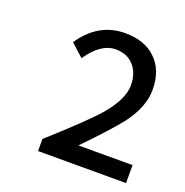

<svg xmlns="http://www.w3.org/2000/svg" viewBox="-90 -972 590 613"><g transform="rotate(20 205.0 -665.5)"><path d="M102 -441V-482Q218 -586 257 -631Q309 -692 309 -739Q309 -781 286 -806Q264 -831 225 -831Q174 -831 131 -767L88 -806Q145 -890 235 -890Q302 -890 339 -854Q379 -817 379 -749Q379 -692 333 -630Q299 -586 217 -502H401V-441Z"/></g></svg>

Font: Source Han Sans Regular
Style: Regular
Weight: 400
Designer: Ryoko NISHIZUKA  (kana & ideographs); Paul D. Hunt (Latin, Greek & Cyrillic); Wenlong ZHANG  (bopomofo); Sandoll Communi
Foundry: Adobe Systems Incorporated
Version: Version 1.00 January 18, 2024, initial release